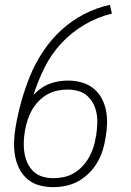

<svg xmlns="http://www.w3.org/2000/svg" viewBox="-20 -763 540 791"><path d="M199 8Q170 8 142 0.5Q114 -7 93 -25Q72 -43 59.5 -68Q47 -93 42 -121Q37 -149 38 -179Q39 -209 44 -238Q53 -292 68 -345.5Q83 -399 104 -450.5Q125 -502 157.5 -551Q190 -600 232.5 -639Q275 -678 326 -704.5Q377 -731 433 -743L441 -707Q382 -693 328.5 -661.5Q275 -630 233 -585Q191 -540 163.5 -484.5Q136 -429 118 -372Q132 -387 149 -399Q166 -411 184.5 -418Q203 -425 222.5 -428Q242 -431 260 -431Q289 -431 316 -423.5Q343 -416 364 -399.5Q385 -383 398 -359.5Q411 -336 416.5 -309Q422 -282 421 -253Q420 -224 415 -196Q411 -169 403 -143.5Q395 -118 381 -94Q367 -70 347 -50Q327 -30 302.5 -16.5Q278 -3 251.5 2.5Q225 8 199 8ZM199 -29Q221 -29 243 -33.5Q265 -38 285 -50Q305 -62 321 -79.5Q337 -97 348 -117Q359 -137 365.5 -158Q372 -179 375 -201Q376 -201 375.5 -201Q375 -201 376 -202Q379 -225 380.5 -248Q382 -271 378.5 -292.5Q375 -314 365.5 -333.5Q356 -353 340 -367.5Q324 -382 302.5 -388Q281 -394 258 -394Q237 -394 215.5 -389.5Q194 -385 174 -373.5Q154 -362 138 -345Q122 -328 111 -308.5Q100 -289 93.5 -268Q87 -247 83 -226Q79 -203 78 -179.5Q77 -156 80.5 -134Q84 -112 93 -92Q102 -72 117.5 -57Q133 -42 154.5 -35.5Q176 -29 199 -29Z"/></svg>

Font: Iosevka Curly XLtObl
Style: Regular
Weight: 200
Italic angle: -9°
Monospace: yes
Designer: Belleve Invis
Foundry: Belleve Invis
Version: Version 11.1.0; ttfautohint (v1.8.3)